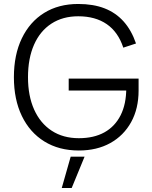

<svg xmlns="http://www.w3.org/2000/svg" viewBox="-20 -741 764 967"><path d="M377 17Q277 17 203.5 -28.5Q130 -74 90 -157Q50 -240 50 -352Q50 -465 90 -548Q130 -631 202.5 -676Q275 -721 374 -721Q450 -721 506.5 -699Q563 -677 602.5 -633Q642 -589 665 -522L601 -501Q575 -580 517.5 -619.5Q460 -659 374 -659Q296 -659 239 -622Q182 -585 151.5 -516Q121 -447 121 -352Q121 -258 152 -189Q183 -120 240.5 -82.5Q298 -45 377 -45Q453 -45 506 -74.5Q559 -104 587.5 -160.5Q616 -217 616 -298L654 -285H326V-345H678V-285Q678 -194 640.5 -126Q603 -58 535.5 -20.5Q468 17 377 17ZM291 206 336 48H406L341 206Z"/></svg>

Font: TikTok Sans 24pt Light
Style: Regular
Weight: 300
Version: Version 4.000